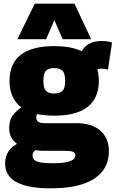

<svg xmlns="http://www.w3.org/2000/svg" viewBox="-20 -809 634 1049"><path d="M256 220Q134 220 71 186.5Q8 153 8 85Q8 57 17.5 35Q27 13 46.5 -4.5Q66 -22 95 -33L187 2Q178 7 171.5 12.5Q165 18 161.5 24.5Q158 31 158 40Q158 56 168 65Q178 74 202.5 78.5Q227 83 270 83Q310 83 337 78Q364 73 377.5 64Q391 55 391 41Q391 31 387 25.5Q383 20 369.5 17.5Q356 15 330 15H229Q169 15 124 1.5Q79 -12 54.5 -39.5Q30 -67 30 -110Q30 -154 53.5 -183.5Q77 -213 114 -233L210 -209Q194 -199 186 -189.5Q178 -180 178 -166Q178 -151 189.5 -143.5Q201 -136 224 -136H397Q481 -136 528 -95.5Q575 -55 575 17Q575 82 539 127.5Q503 173 432.5 196.5Q362 220 256 220ZM276 -177Q155 -177 93.5 -225Q32 -273 32 -367Q32 -462 93.5 -509.5Q155 -557 276 -557Q398 -557 459 -509.5Q520 -462 520 -367Q520 -273 459 -225Q398 -177 276 -177ZM276 -298Q307 -298 321.5 -312.5Q336 -327 336 -367Q336 -408 321.5 -422.5Q307 -437 276 -437Q246 -437 231.5 -422.5Q217 -408 217 -367Q217 -327 231.5 -312.5Q246 -298 276 -298ZM490 -409 417 -508Q431 -547 460.5 -566Q490 -585 535 -585Q551 -585 566 -583Q581 -581 592 -576L570 -429Q561 -431 551.5 -432.5Q542 -434 531 -434Q519 -434 508 -428Q497 -422 490 -409ZM75 -595 170 -789H387L478 -595H322L277 -699L232 -595Z"/></svg>

Font: Georama ExtraCondensed Thin ExtraBold
Style: Regular
Weight: 800
Version: Version 1.001